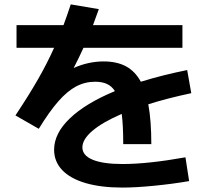

<svg xmlns="http://www.w3.org/2000/svg" viewBox="-20 -805 978 868"><path d="M530.3 -290Q444.3 -252.9 398.4 -214.1Q352.5 -175.3 352.5 -138.7Q352.5 -102.1 399.2 -82.8Q445.8 -63.5 534.2 -63.5Q648.4 -63.5 818.4 -93.8L835 13.7Q761.7 26.4 677.7 34.7Q593.8 43 533.2 43Q436.5 43 367.2 22.7Q297.9 2.4 261.2 -36.1Q224.6 -74.7 224.6 -127.9Q224.6 -201.7 295.7 -269.8Q366.7 -337.9 499.5 -393.1Q485.4 -415.5 463.4 -425.5Q441.4 -435.5 410.2 -435.5Q364.3 -435.5 324.2 -414.3Q284.2 -393.1 243.7 -346.9Q203.1 -300.8 155.3 -222.7L49.8 -283.2Q109.9 -373.5 151.1 -445.3Q192.4 -517.1 224.6 -588.9H54.7V-691.4H267.1Q283.7 -735.8 299.8 -785.2L426.8 -763.7Q413.6 -727.5 400.4 -691.4H804.7V-588.9H357.4Q335.4 -540.5 313 -497.6Q345.2 -512.2 379.9 -519.8Q414.6 -527.3 448.2 -527.3Q508.3 -527.3 549.6 -505.1Q590.8 -482.9 616.7 -435.5Q716.3 -466.3 826.2 -488.3L844.7 -383.8Q732.9 -359.9 650.4 -333.5Q664.1 -260.7 664.1 -153.3H537.1Q537.1 -238.3 530.3 -290Z"/></svg>

Font: Pretendard
Style: Bold
Weight: 700
Designer: Base glyphs from Inter by Rasmus Andersson; Hangeul glyphs from Noto Sans CJK(Source Han Sans) by Jang Soo-young and Kan
Foundry: Kil Hyung-jin
Version: Version 1.309